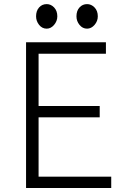

<svg xmlns="http://www.w3.org/2000/svg" viewBox="-20 -938 640 958"><path d="M110 0V-727H508.5V-670H172.5V-409H477.5V-352.5H172.5V-56.5H535V0ZM213 -795Q190 -795 175 -814Q160 -833 160 -856.5Q160 -884 175 -900.8Q190 -917.5 213 -917.5Q234 -917.5 250 -900.8Q266 -884 266 -856.5Q266 -833 250 -814Q234 -795 213 -795ZM414.5 -795Q392 -795 376.8 -813.8Q361.5 -832.5 361.5 -856.5Q361.5 -884.5 376.8 -901Q392 -917.5 414.5 -917.5Q435.5 -917.5 451.8 -900.8Q468 -884 468 -856.5Q468 -832.5 451.8 -813.8Q435.5 -795 414.5 -795Z"/></svg>

Font: Spline Sans Mono Light
Style: Regular
Weight: 300
Monospace: yes
Version: Version 1.004